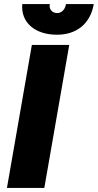

<svg xmlns="http://www.w3.org/2000/svg" viewBox="-20 -920 479 940"><path d="M14 0H197L319 -700H136ZM259 -750C352 -750 422 -801 439 -900H303C299 -873 281 -856 260 -856C237 -856 218 -874 224 -900H89C81 -812 149 -750 259 -750Z"/></svg>

Font: Fixel Text 20240404 ExtraBold
Style: Italic
Weight: 800
Width: 4
Italic angle: -10°
Designer: AlfaBravo + MacPaw
Foundry: Kyrylo Tkachov, Marchela Mozhyna, Serhii Makarenko, Maria Weinstein, Zakhar Kryvoshyya
Version: Version 1.211;Glyphs 3.2 (3225)